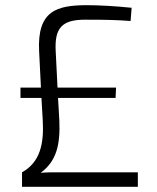

<svg xmlns="http://www.w3.org/2000/svg" viewBox="-20 -721 606 741"><path d="M512 -56H201C180 -56 158 -56 137 -54C198 -99 213 -162 209 -256L204 -343H426L428 -383H202L195 -523C190 -613 219 -645 308 -645C394 -645 428 -644 484 -640L488 -691C421 -698 357 -701 317 -701C199 -701 123 -680 131 -523L138 -383H59V-343H140L145 -256C150 -166 135 -95 65 -56V0H512Z"/></svg>

Font: SnT
Style: Regular
Weight: 300
Designer: Natanael Gama
Version: Version 1.001;PS 001.001;hotconv 1.0.70;makeotf.lib2.5.58329